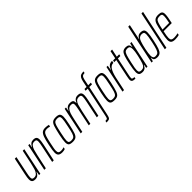

<svg xmlns="http://www.w3.org/2000/svg" viewBox="201 -1982 3408 3408"><g transform="rotate(-45 1904.5 -278.0)"><path d="M15 -74Q15 -111 31 -188L99 -510H139L74 -197Q56 -116 56 -80Q56 -49 68 -39Q80 -29 111 -29Q150 -29 174.5 -58Q199 -87 212.5 -129.5Q226 -172 242 -245L298 -510H337L230 0H198L210 -71H206Q191 -36 166 -14Q141 8 99 8Q55 8 35 -11Q15 -30 15 -74Z M436 -510H469L457 -439H461Q493 -518 567 -518Q612 -518 632 -499Q652 -480 652 -436Q652 -399 636 -322L567 0H527L593 -313Q601 -350 606 -380.5Q611 -411 611 -430Q611 -461 599 -471Q587 -481 556 -481Q516 -481 491.5 -452Q467 -423 454 -381Q441 -339 425 -265L368 0H329Z M674 -84Q674 -113 680 -151.5Q686 -190 699 -254Q721 -363 741.5 -418.5Q762 -474 790.5 -496Q819 -518 867 -518Q888 -518 913 -515Q938 -512 952 -507L944 -470Q906 -482 875 -482Q837 -482 815 -464Q793 -446 777 -399.5Q761 -353 741 -256Q727 -191 720.5 -154.5Q714 -118 714 -92Q714 -55 729.5 -41.5Q745 -28 780 -28Q798 -28 819 -31.5Q840 -35 855 -41L847 -4Q833 1 814 4.5Q795 8 778 8Q722 8 698 -14Q674 -36 674 -84Z M935 -81Q935 -138 960 -254Q986 -372 1004 -424.5Q1022 -477 1050 -497.5Q1078 -518 1131 -518Q1190 -518 1214 -498Q1238 -478 1238 -423Q1238 -396 1231.5 -357.5Q1225 -319 1212 -254Q1186 -136 1168 -84.5Q1150 -33 1122.5 -12.5Q1095 8 1042 8Q983 8 959 -10.5Q935 -29 935 -81ZM1171 -254Q1185 -321 1191.5 -359.5Q1198 -398 1198 -422Q1198 -457 1183.5 -469.5Q1169 -482 1135 -482Q1094 -482 1073.5 -467Q1053 -452 1038.5 -407.5Q1024 -363 1001 -254Q987 -187 980.5 -149Q974 -111 974 -87Q974 -52 988.5 -40Q1003 -28 1038 -28Q1079 -28 1100 -44.5Q1121 -61 1136 -106Q1151 -151 1171 -254Z M1351 -510H1384L1372 -439H1377Q1407 -518 1483 -518Q1519 -518 1537.5 -510.5Q1556 -503 1563 -486.5Q1570 -470 1570 -439H1575Q1606 -518 1681 -518Q1730 -518 1750 -498.5Q1770 -479 1770 -433Q1770 -414 1765.5 -385Q1761 -356 1754 -323L1686 0H1647L1712 -313Q1730 -397 1730 -432Q1730 -461 1718 -471Q1706 -481 1676 -481Q1633 -481 1609.5 -457Q1586 -433 1573 -392Q1560 -351 1541 -265L1485 0H1446L1512 -313Q1531 -402 1531 -433Q1531 -462 1518.5 -471.5Q1506 -481 1477 -481Q1435 -481 1409 -451.5Q1383 -422 1369 -378.5Q1355 -335 1340 -265L1283 0H1244Z M1773 97 1893 -474H1840L1848 -510H1901L1924 -624Q1935 -674 1951.5 -700Q1968 -726 1992.5 -734.5Q2017 -743 2057 -743L2050 -710Q2011 -710 1993 -692Q1975 -674 1965 -627L1941 -510H2008L2000 -474H1933L1815 83Q1804 134 1794.5 154.5Q1785 175 1766 181Q1747 187 1703 187L1711 153Q1735 153 1746 149Q1757 145 1762.5 134Q1768 123 1773 97Z M1983 -81Q1983 -138 2008 -254Q2034 -372 2052 -424.5Q2070 -477 2098 -497.5Q2126 -518 2179 -518Q2238 -518 2262 -498Q2286 -478 2286 -423Q2286 -396 2279.5 -357.5Q2273 -319 2260 -254Q2234 -136 2216 -84.5Q2198 -33 2170.5 -12.5Q2143 8 2090 8Q2031 8 2007 -10.5Q1983 -29 1983 -81ZM2219 -254Q2233 -321 2239.5 -359.5Q2246 -398 2246 -422Q2246 -457 2231.5 -469.5Q2217 -482 2183 -482Q2142 -482 2121.5 -467Q2101 -452 2086.5 -407.5Q2072 -363 2049 -254Q2035 -187 2028.5 -149Q2022 -111 2022 -87Q2022 -52 2036.5 -40Q2051 -28 2086 -28Q2127 -28 2148 -44.5Q2169 -61 2184 -106Q2199 -151 2219 -254Z M2400 -510H2432L2417 -419H2421Q2444 -477 2473 -497.5Q2502 -518 2548 -518L2539 -476Q2480 -476 2445 -420.5Q2410 -365 2386 -259L2331 0H2292Z M2529 -61Q2529 -78 2542 -145L2611 -474H2558L2566 -510H2619L2650 -658H2690L2659 -510H2720L2712 -474H2651L2582 -145Q2569 -87 2569 -61Q2569 -48 2581 -40.5Q2593 -33 2625 -33L2618 0Q2568 0 2548.5 -14.5Q2529 -29 2529 -61Z M2702 -80Q2702 -140 2727 -255Q2749 -366 2768 -420.5Q2787 -475 2814 -496.5Q2841 -518 2888 -518Q2927 -518 2949.5 -502Q2972 -486 2972 -438H2976L2995 -510H3028L2920 0H2888L2900 -67H2895Q2876 -23 2851 -7.5Q2826 8 2797 8Q2745 8 2723.5 -11Q2702 -30 2702 -80ZM2895 -107Q2914 -162 2935 -256.5Q2956 -351 2956 -405Q2956 -446 2942 -463.5Q2928 -481 2895 -481Q2859 -481 2839.5 -465.5Q2820 -450 2804.5 -404.5Q2789 -359 2767 -255Q2751 -181 2745 -146Q2739 -111 2739 -88Q2739 -53 2753.5 -41Q2768 -29 2801 -29Q2869 -29 2895 -107Z M3077 -69H3073L3054 0H3022L3179 -743H3219L3158 -450H3162Q3190 -518 3253 -518Q3305 -518 3327.5 -499Q3350 -480 3350 -430Q3350 -368 3325 -255Q3302 -144 3282 -89.5Q3262 -35 3235 -13.5Q3208 8 3162 8Q3124 8 3100.5 -7Q3077 -22 3077 -69ZM3285 -255Q3311 -377 3311 -421Q3311 -457 3296.5 -469Q3282 -481 3248 -481Q3217 -481 3193 -461Q3169 -441 3156 -402Q3134 -341 3114.5 -247Q3095 -153 3095 -100Q3095 -63 3108 -46Q3121 -29 3150 -29Q3189 -29 3209.5 -44.5Q3230 -60 3246.5 -105.5Q3263 -151 3285 -255Z M3355 0 3511 -743H3551L3394 0Z M3504 -87Q3504 -137 3529 -254Q3552 -368 3568.5 -419Q3585 -470 3615.5 -494Q3646 -518 3704 -518Q3757 -518 3779.5 -500Q3802 -482 3802 -438Q3802 -376 3774 -256L3771 -242H3566Q3543 -139 3543 -94Q3543 -57 3560.5 -42.5Q3578 -28 3617 -28Q3640 -28 3669 -32Q3698 -36 3717 -41L3709 -5Q3694 0 3666.5 4Q3639 8 3614 8Q3555 8 3529.5 -13.5Q3504 -35 3504 -87ZM3740 -277 3746 -305Q3763 -386 3763 -427Q3763 -461 3749.5 -471.5Q3736 -482 3706 -482Q3663 -482 3642.5 -468Q3622 -454 3608 -414Q3594 -374 3573 -277Z"/></g></svg>

Font: Saira Ultra Condensed ExLight
Style: Italic
Weight: 200
Width: 1
Italic angle: -12°
Designer: Hector Gatti with collaboration of the Omnibus-Type team
Foundry: Omnibus-Type
Version: Version 1.001; ttfautohint (v1.8)